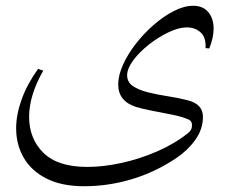

<svg xmlns="http://www.w3.org/2000/svg" viewBox="-20 -471 801 666"><path d="M130 -226Q81 -140 81 -66Q81 10 130.5 59Q180 108 283 108Q339 108 402.5 94Q466 80 526.5 53.5Q587 27 633 -10Q646 -20 646 -36Q646 -51 635 -56Q613 -66 578.5 -73Q544 -80 509.5 -86.5Q475 -93 452 -100Q390 -120 390 -178Q390 -209 406.5 -246Q423 -283 451 -319Q479 -355 513.5 -385Q548 -415 583.5 -433Q619 -451 650 -451Q684 -451 702.5 -429Q721 -407 721 -371Q721 -341 706 -303L693 -304Q695 -342 675.5 -359Q656 -376 628 -376Q600 -376 564.5 -359Q529 -342 496 -316Q463 -290 442 -261.5Q421 -233 421 -210Q421 -186 441 -172.5Q461 -159 492.5 -151Q524 -143 560 -137.5Q596 -132 628 -124Q684 -111 684 -66Q684 -23 657.5 14Q631 51 592 77Q519 126 437.5 150.5Q356 175 272 175Q194 175 141.5 148.5Q89 122 62.5 76.5Q36 31 36 -26Q36 -73 55 -126Q74 -179 112 -232Z"/></svg>

Font: Bona Nova SC
Style: Italic
Weight: 400
Italic angle: -4°
Designer: Mateusz Machalski
Foundry: Capitalics
Version: Version 4.001; ttfautohint (v1.8.4.7-5d5b)